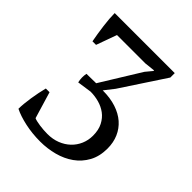

<svg xmlns="http://www.w3.org/2000/svg" viewBox="-199 -820 952 952"><g transform="rotate(45 277.5 -344.0)"><path d="M281 -387Q334 -387 375 -373.5Q416 -360 444 -335.5Q472 -311 487 -276.5Q502 -242 502 -200Q502 -145 480 -105Q458 -65 421.5 -39Q385 -13 338 -0.5Q291 12 241 12Q185 12 134.5 1Q84 -10 50 -27Q50 -43 52 -64Q54 -85 57.5 -107.5Q61 -130 65.5 -152.5Q70 -175 75 -194H101L143 -54Q149 -51 160 -48.5Q171 -46 184.5 -44Q198 -42 212.5 -41Q227 -40 240 -40Q277 -40 307.5 -52Q338 -64 360 -85Q382 -106 394 -134Q406 -162 406 -194Q406 -234 391.5 -262Q377 -290 354 -307Q331 -324 302 -332Q273 -340 243 -340L167 -329Q160 -360 166 -388L233 -389L362 -598L391 -633V-637L336 -631H137L98 -523H73Q65 -565 58.5 -614.5Q52 -664 52 -700H473V-669L321 -438Z"/></g></svg>

Font: PT Serif
Style: Regular
Weight: 400
Designer: A.Korolkova, O.Umpeleva, V.Yefimov
Foundry: ParaType Ltd
Version: Version 1.000W OFL; ttfautohint (v1.6)